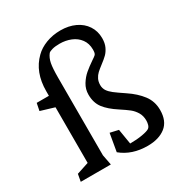

<svg xmlns="http://www.w3.org/2000/svg" viewBox="-172 -849 929 985"><g transform="rotate(-30 292.0 -356.5)"><path d="M107.9 -66.4V-396L26.9 -420.4L35.6 -463.9H107.9V-491.2Q107.9 -603.5 175.8 -669.4Q201.2 -694.8 240.7 -710Q280.3 -725.1 326.7 -725.1Q374.5 -725.1 412.4 -707.5Q450.2 -689.9 471.4 -657.7Q492.7 -625.5 492.7 -583.5Q492.7 -554.2 482.9 -533.2Q473.1 -512.2 459.2 -498.5Q445.3 -484.9 421.9 -467.3Q401.9 -452.1 390.4 -441.4Q378.9 -430.7 371.1 -415.3Q363.3 -399.9 363.3 -379.4Q363.3 -360.4 373 -345.7Q382.8 -331.1 400.9 -317.1Q418.9 -303.2 459.5 -275.9Q507.8 -243.7 536.9 -205.3Q565.9 -167 565.9 -116.2Q565.9 -50.8 526.1 -19.3Q486.3 12.2 419.4 12.2Q326.7 12.2 264.6 -39.1L282.7 -144L332 -132.8L346.7 -43.5Q386.7 -43.5 418.7 -49.1Q450.7 -54.7 461.9 -62Q470.2 -67.4 473.9 -79.3Q477.5 -91.3 477.5 -105Q477.5 -132.3 465.1 -153.1Q452.6 -173.8 434.8 -188Q417 -202.1 384.8 -223.1Q335.4 -254.9 311 -287.1Q286.6 -319.3 286.6 -367.2Q286.6 -399.9 303.2 -426.8Q319.8 -453.6 341.1 -471.7Q362.3 -489.7 391.1 -509.3Q408.2 -520.5 414.6 -526.4Q419.4 -530.8 420.9 -538.6Q422.4 -546.4 422.4 -556.6Q422.4 -592.8 403.8 -617.9Q385.3 -643.1 354.7 -655.5Q324.2 -668 288.6 -668Q262.2 -668 245.1 -663.3Q228 -658.7 221.7 -652.3Q206.1 -632.3 200.7 -604.2Q195.3 -576.2 195.3 -521V-61L207 0H28.8L36.6 -43Z"/></g></svg>

Font: Vesper Libre
Style: Regular
Weight: 400
Designer: Robert Keller & Kimya Gandhi
Foundry: Mota Italic
Version: Version 1.058